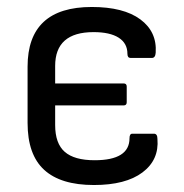

<svg xmlns="http://www.w3.org/2000/svg" viewBox="-20 -519 528 550"><path d="M249 11Q154 11 106.5 -32.5Q59 -76 59 -167V-328Q59 -499 243 -499Q334 -499 382 -463.5Q430 -428 426 -368Q425 -353 415 -353H354Q345 -353 345 -365Q345 -395 320 -411Q295 -427 248 -427Q138 -427 138 -330V-280H334Q343 -280 343 -271V-226Q343 -217 334 -217H138V-161Q138 -108 165.5 -84Q193 -60 251 -60Q351 -60 351 -123Q351 -136 359 -136H421Q431 -136 431 -121Q436 -61 388 -25Q340 11 249 11Z"/></svg>

Font: Sofia Sans Semi Condensed
Style: Regular
Weight: 400
Designer: Botio Nikoltchev, Ani Petrova
Foundry: lettersoup
Version: Version 4.100; ttfautohint (v1.8.4.7-5d5b)